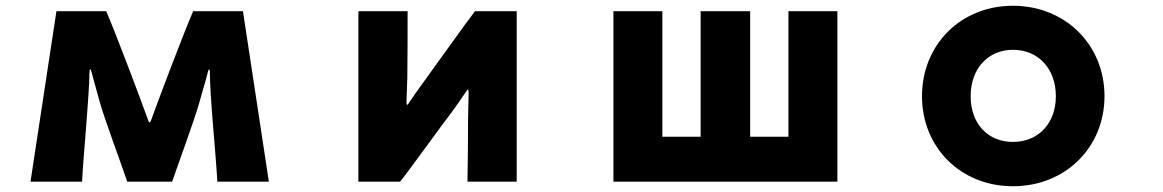

<svg xmlns="http://www.w3.org/2000/svg" viewBox="-20 -567 4040 667"><path d="M735 64H914L824 -528H651C616 -447 534 -230 504 -147C503 -144 501 -142 500 -142C498 -142 497 -143 496 -146C466 -229 384 -447 349 -528H176L86 64H265C270 -32 290 -230 291 -320C291 -328 295 -328 297 -320C306 -286 317 -248 325 -218C342 -156 399 -4 422 64H578C601 -3 657 -154 674 -216C682 -247 694 -283 703 -320C705 -328 709 -326 709 -320C709 -230 730 -32 735 64Z M1604 64H1775V-528H1630C1598 -487 1481 -322 1445 -273C1429 -251 1414 -230 1401 -210C1395 -200 1392 -200 1392 -214C1392 -226 1395 -277 1395 -297C1396 -343 1396 -490 1396 -528H1225V64H1370C1398 30 1514 -132 1552 -181C1568 -203 1586 -229 1600 -250C1605 -258 1608 -260 1608 -243C1608 -226 1606 -175 1606 -153C1606 -107 1605 36 1604 64Z M2111 -528V64H2889V-528H2719V-92H2586V-528H2414V-92H2281V-528Z M3817 -233C3817 -411 3681 -547 3499 -547C3317 -547 3183 -411 3183 -233C3183 -55 3317 80 3499 80C3681 80 3817 -55 3817 -233ZM3648 -233C3648 -138 3587 -74 3499 -74C3411 -74 3352 -138 3352 -233C3352 -328 3412 -394 3499 -394C3587 -394 3648 -328 3648 -233Z"/></svg>

Font: LINE Seed JP App_OTF ExtraBold
Style: Regular
Weight: 800
Designer: LINE & Fontrix & Fontworks
Version: Version 1.013